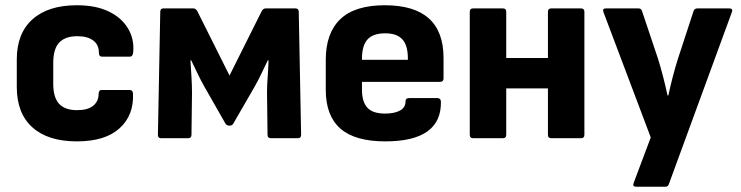

<svg xmlns="http://www.w3.org/2000/svg" viewBox="-20 -527 2825 732"><path d="M273 12Q163 12 103.5 -41.5Q44 -95 44 -195V-300Q44 -400 104 -453.5Q164 -507 273 -507Q345 -507 394 -483.5Q443 -460 467.5 -419.5Q492 -379 488 -330Q487 -311 475 -311H369Q357 -311 357 -326Q357 -357 335 -373Q313 -389 275 -389Q229 -389 206 -365Q183 -341 183 -287V-208Q183 -155 205.5 -131Q228 -107 274 -107Q315 -107 335.5 -124Q356 -141 356 -169Q356 -184 368 -184H474Q486 -184 487 -171Q491 -88 436 -38Q381 12 273 12Z M594 0Q582 0 582 -13L591 -482Q591 -495 603 -495H717Q726 -495 732 -485L855 -239L978 -485Q984 -495 993 -495H1106Q1119 -495 1119 -482L1128 -13Q1128 0 1116 0H1013Q1000 0 1000 -13L998 -174Q998 -200 1000.5 -234Q1003 -268 1004 -297H1001Q989 -272 976 -245Q963 -218 951 -197L869 -55Q865 -48 855 -48Q845 -48 840 -55L759 -197Q747 -218 734 -245Q721 -272 709 -297H706Q708 -268 710 -234Q712 -200 712 -174L710 -13Q710 0 697 0Z M1449 12Q1333 12 1277.5 -37Q1222 -86 1222 -184V-299Q1222 -401 1277.5 -454Q1333 -507 1447 -507Q1671 -507 1671 -306V-228Q1671 -215 1658 -215H1360V-185Q1360 -139 1380.5 -116.5Q1401 -94 1448 -94Q1484 -94 1505 -105.5Q1526 -117 1526 -140Q1526 -153 1539 -153H1648Q1660 -153 1661 -140Q1664 12 1449 12ZM1360 -299H1535V-304Q1535 -354 1514 -377Q1493 -400 1449 -400Q1402 -400 1381 -376.5Q1360 -353 1360 -303Z M1784 0Q1771 0 1771 -13V-482Q1771 -495 1784 -495H1897Q1910 -495 1910 -482V-306H2069V-482Q2069 -495 2082 -495H2195Q2208 -495 2208 -482V-13Q2208 0 2195 0H2082Q2069 0 2069 -13V-190H1910V-13Q1910 0 1897 0Z M2406 185Q2390 185 2396 170L2461 -3L2281 -480Q2275 -495 2290 -495H2414Q2425 -495 2428 -484L2489 -302Q2499 -270 2508 -235Q2517 -200 2525 -163H2528Q2536 -200 2545 -234.5Q2554 -269 2564 -301L2624 -484Q2627 -495 2639 -495H2760Q2776 -495 2770 -480L2530 175Q2527 185 2516 185Z"/></svg>

Font: Sofia Sans ExtraBold
Style: Regular
Weight: 800
Designer: Botio Nikoltchev, Ani Petrova
Foundry: lettersoup
Version: Version 4.101; ttfautohint (v1.8.4.7-5d5b)